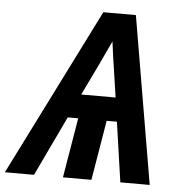

<svg xmlns="http://www.w3.org/2000/svg" viewBox="-66 -787 839 840"><g transform="rotate(5 353.0 -367.5)"><path d="M-14 0H114L239 -263H285L241 0H366L410 -263H455L493 0H622L497 -735H354ZM289 -368 348 -490Q362 -520 376.5 -550.5Q391 -581 405 -611Q409 -581 413 -550.5Q417 -520 422 -490L440 -368Z"/></g></svg>

Font: Iosevka Sparkle Oblique
Style: Bold
Weight: 700
Italic angle: -9°
Designer: Belleve Invis
Foundry: Belleve Invis
Version: Version 4.5.0; ttfautohint (v1.8.3)